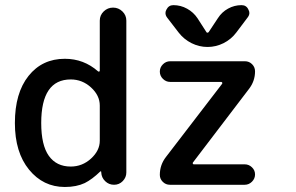

<svg xmlns="http://www.w3.org/2000/svg" viewBox="-20 -787 1175 762"><path d="M39.1 -298.8Q39.1 -418 93.3 -485.8Q147.5 -553.7 237.3 -553.7Q312.5 -553.7 369.1 -503.9Q371.1 -502 373.5 -502.9Q376 -503.9 376 -506.8V-705.1Q376 -726.6 391.6 -741.7Q407.2 -756.8 428.7 -756.8Q450.2 -756.8 465.8 -741.7Q481.4 -726.6 481.4 -705.1V-102.5Q481.4 -83 467.3 -68.4Q453.1 -53.7 432.6 -53.7Q412.1 -53.7 397.5 -67.9Q382.8 -82 381.8 -102.5V-104.5Q381.8 -106.4 380.4 -106.9Q378.9 -107.4 377.9 -106.4Q345.7 -75.2 316.4 -60.5Q283.2 -44.9 237.3 -44.9Q151.4 -44.9 95.2 -113.8Q39.1 -182.6 39.1 -298.8ZM376 -368.2Q376 -408.2 341.3 -439.9Q306.6 -471.7 260.7 -471.7Q143.6 -471.7 143.6 -298.8Q143.6 -210.9 173.8 -168.5Q204.1 -126 260.7 -126Q306.6 -126 341.3 -157.7Q376 -189.5 376 -228.5ZM655.3 -543.9H952.1Q968.8 -543.9 980.5 -532.2Q992.2 -520.5 992.2 -503.9Q992.2 -464.8 967.8 -433.6L746.1 -142.6Q744.1 -140.6 745.1 -137.7Q746.1 -134.8 749 -134.8H951.2Q967.8 -134.8 980 -123Q992.2 -111.3 992.2 -94.7Q992.2 -78.1 980 -65.9Q967.8 -53.7 951.2 -53.7H654.3Q637.7 -53.7 626 -65.4Q614.3 -77.1 614.3 -92.8Q614.3 -132.8 638.7 -164.1L861.3 -454.1Q863.3 -457 861.8 -459.5Q860.4 -461.9 857.4 -461.9H655.3Q638.7 -461.9 626.5 -474.1Q614.3 -486.3 614.3 -502.9Q614.3 -519.5 626.5 -531.7Q638.7 -543.9 655.3 -543.9ZM798.8 -660.2Q799.8 -657.2 803.2 -657.2Q806.6 -657.2 808.6 -660.2L844.7 -714.8Q860.4 -739.3 885.3 -752.9Q910.2 -766.6 938.5 -766.6Q958 -766.6 965.8 -749Q969.7 -742.2 969.7 -735.4Q969.7 -726.6 962.9 -717.8L918 -658.2Q897.5 -630.9 867.2 -615.7Q836.9 -600.6 803.7 -600.6Q770.5 -600.6 740.2 -615.7Q710 -630.9 689.5 -657.2L643.6 -716.8Q636.7 -725.6 636.7 -735.4Q636.7 -742.2 640.6 -749Q649.4 -766.6 668 -766.6Q697.3 -766.6 722.7 -752.4Q748 -738.3 763.7 -714.8Z"/></svg>

Font: Gen Jyuu GothicX Medium
Style: Regular
Weight: 500
Designer: Ryoko NISHIZUKA (kana &amp; ideographs); Paul D. Hunt (Latin, Greek &amp; Cyrillic); Wenlong ZHANG (bopomofo); Sandoll C
Version: Version 1.058.20140828